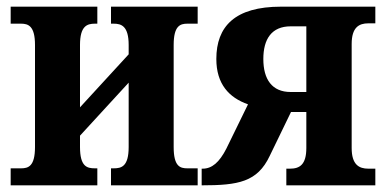

<svg xmlns="http://www.w3.org/2000/svg" viewBox="-20 -556 1163 576"><path d="M12 0H272V-51H265C241 -51 220 -56 220 -115V-149L366 -308V-115C366 -56 344 -51 321 -51H313V0H573V-51H542C520 -51 501 -57 501 -115V-421C501 -478 520 -485 542 -485H573V-536H313V-485H321C344 -485 366 -478 366 -421V-393L220 -234V-421C220 -478 241 -485 265 -485H272V-536H12V-485H43C65 -485 85 -478 85 -421V-115C85 -57 65 -51 43 -51H12Z M585 0C695 0 752 -10 789 -88L853 -220H899V-112C899 -62 879 -50 850 -50H839V0H1106V-50H1085C1057 -50 1035 -62 1035 -112V-424C1035 -474 1057 -486 1085 -486H1106V-536H823C685 -536 629 -477 629 -379C629 -304 667 -263 724 -243L659 -110C638 -69 616 -50 588 -50H585ZM852 -280C796 -280 770 -318 770 -379C770 -439 795 -477 852 -477H899V-280Z"/></svg>

Font: Noto Serif Condensed
Style: Bold
Weight: 700
Width: 3
Designer: Monotype Design Team
Foundry: Monotype Imaging Inc.
Version: Version 2.015